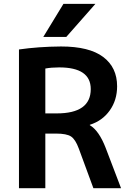

<svg xmlns="http://www.w3.org/2000/svg" viewBox="-20 -983 690 1003"><path d="M311.5 -962.9H478.5L326.2 -790H206.1ZM216.8 -285.2V0H79.1V-724.6Q180.7 -739.3 298.8 -740.2Q446.3 -740.2 519 -685.5Q591.8 -630.9 591.8 -532.2Q591.8 -460 553.2 -405.8Q514.6 -351.6 449.2 -331.1V-329.1Q497.1 -300.8 532.2 -210L612.3 0H467.8L391.6 -207Q374 -254.9 351.1 -270Q328.1 -285.2 272.5 -285.2ZM216.8 -390.6H276.4Q454.1 -390.6 454.1 -517.6Q454.1 -630.9 289.1 -630.9Q248 -630.9 216.8 -625Z"/></svg>

Font: Mgen+ 1c bold
Style: Bold
Weight: 700
Designer: [Source Han Sans]
Ryoko NISHIZUKA  (kana & ideographs); Paul D. Hunt (Latin, Greek & Cyrillic); Wenlong ZHANG  (bopomofo
Version: Version 1.059.20150602